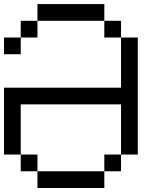

<svg xmlns="http://www.w3.org/2000/svg" viewBox="-20 -937 790 957"><path d="M0 -166.7V-500H583.3V-750H666.7V-166.7H583.3V-416.7H83.3V-166.7ZM0 -666.7V-750H83.3V-666.7ZM166.7 -166.7V-83.3H83.3V-166.7ZM166.7 -83.3H500V0H166.7ZM166.7 -833.3V-750H83.3V-833.3ZM166.7 -916.7H500V-833.3H166.7ZM500 -83.3V-166.7H583.3V-83.3ZM500 -833.3H583.3V-750H500Z"/></svg>

Font: Galmuri11 Regular
Style: Regular
Weight: 400
Designer: Minseo Lee (Quiple)
Version: Version 2.356;hotconv 1.1.0;makeotfexe 2.6.0 DEVELOPMENT